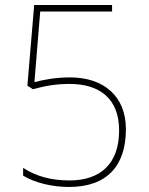

<svg xmlns="http://www.w3.org/2000/svg" viewBox="-20 -734 591 764"><path d="M254 10C406 10 481 -74 481 -220C481 -351 393 -426 259 -426C203 -426 153 -417 117 -407L140 -688H426V-714H116L89 -393L111 -379C163 -393 203 -400 257 -400C375 -400 454 -343 454 -215C454 -81 378 -16 257 -16C182 -16 123 -33 72 -66V-35C118 -7 187 10 254 10Z"/></svg>

Font: Noto Sans Devanagari UI Thin
Style: Regular
Weight: 100
Designer: Jelle Bosma - Monotype Design Team
Foundry: Monotype Imaging Inc.
Version: Version 2.004